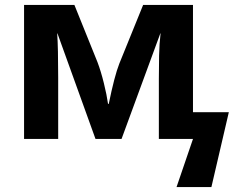

<svg xmlns="http://www.w3.org/2000/svg" viewBox="-20 -566 966 782"><path d="M766 0H627V-245Q627 -291 628 -340Q629 -389 634 -430H633L475 0H369L214 -430H213Q217 -370 217 -250V0H78V-546H283L377 -313Q391 -276 403 -227.5Q415 -179 420 -143H423Q446 -256 466 -307L563 -546H766V-109H912L841 196H699Z"/></svg>

Font: OpenSansMMV
Style: Bold
Weight: 700
Foundry: Ascender Corporation
Version: Version 4.001